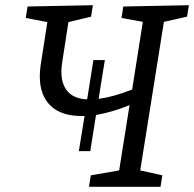

<svg xmlns="http://www.w3.org/2000/svg" viewBox="-20 -718 746 738"><path d="M699 -654 610 -634 519 -63 604 -44 597 0H322L329 -44L438 -63L478 -314Q416 -288 349 -276L327 -137H283L305 -272H294Q215 -272 174 -312Q133 -352 133 -424Q133 -444 136 -466L162 -633L79 -649L86 -693L337 -698L330 -654L243 -633L219 -478Q216 -459 216 -442Q216 -393 241 -365.5Q266 -338 315 -336L339 -487H383L359 -338Q418 -346 488 -374L529 -634L447 -649L454 -693L706 -698Z"/></svg>

Font: Bitter Pro
Style: Italic
Weight: 400
Italic angle: -9°
Designer: Sol Matas, and Bitter project Authors
Foundry: Sol Matas
Version: Version 1.010